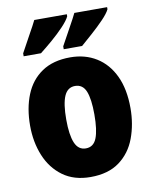

<svg xmlns="http://www.w3.org/2000/svg" viewBox="-86 -831 725 906"><g transform="rotate(-10 276.0 -378.0)"><path d="M516 -278Q516 -201 491.5 -135Q467 -69 413.5 -29.5Q360 10 275 10Q196 10 142.5 -29Q89 -68 62 -133.5Q35 -199 35 -278Q35 -361 61 -425.5Q87 -490 141 -526.5Q195 -563 277 -563Q348 -563 402 -529.5Q456 -496 486 -432.5Q516 -369 516 -278ZM208 -277Q208 -203 224 -165Q240 -127 276 -127Q313 -127 328 -165Q343 -203 343 -278Q343 -352 328 -389Q313 -426 276 -426Q240 -426 224 -389Q208 -352 208 -277ZM490 -756Q481 -737 454.5 -709.5Q428 -682 396.5 -654Q365 -626 342 -606H254V-620Q279 -666 300.5 -704.5Q322 -743 333 -766H490ZM297 -756Q288 -737 262 -709.5Q236 -682 204 -654.5Q172 -627 145 -606H62V-620Q87 -667 108.5 -705Q130 -743 141 -766H297Z"/></g></svg>

Font: Noto Sans Gujarati Condensed Black
Style: Regular
Weight: 900
Width: 3
Designer: Jelle Bosma - Monotype Design Team, Universal Thirst
Foundry: Monotype Imaging Inc.
Version: Version 2.106; ttfautohint (v1.8.4.7-5d5b)